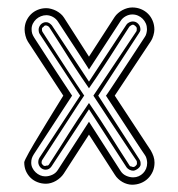

<svg xmlns="http://www.w3.org/2000/svg" viewBox="-20 -531 485 522"><path d="M390.1 -121.8Q394.5 -114 397.3 -106Q400.1 -97.9 400.1 -88.9Q400.1 -75.9 395.4 -64.9Q390.6 -54 382.4 -45.9Q374.3 -37.8 363 -33.3Q351.8 -28.8 339.1 -28.8Q332.5 -28.8 325.7 -30.8Q318.8 -32.7 312.7 -36.3Q306.6 -39.8 301.3 -44.8Q295.9 -49.8 292.2 -55.9L221.9 -165L153.1 -58.6Q149.4 -53 143.9 -48Q138.4 -43 132.1 -39.3Q125.7 -35.6 118.8 -33.6Q111.8 -31.5 105 -31.5Q92.5 -31.5 81.8 -35.8Q71 -40 63.1 -47.7Q55.2 -55.4 50.5 -66Q45.9 -76.7 45.9 -89.6Q45.9 -91.8 49.4 -98.9Q53 -106 58.8 -116.7Q64.7 -127.4 72.6 -140.7Q80.6 -154.1 89.4 -168.6Q98.1 -183.1 107.2 -198Q116.2 -212.9 124.6 -226.4Q133.1 -240 140.1 -251.6Q147.2 -263.2 152.1 -271L55.9 -417.7Q51.5 -424.6 49.2 -434Q46.9 -443.4 46.9 -450.7Q46.9 -463.1 51.5 -473.8Q56.2 -484.4 64.1 -492.2Q72 -500 82.8 -504.4Q93.5 -508.8 106 -508.8Q112.3 -508.8 119.4 -506.8Q126.5 -504.9 133.1 -501.5Q139.6 -498 145.1 -493.3Q150.6 -488.5 154.1 -482.9L221.9 -377L291.7 -484.9Q295.4 -490.5 300.9 -495.2Q306.4 -500 312.7 -503.4Q319.1 -506.8 326 -508.8Q333 -510.7 339.8 -510.7Q352.5 -510.7 363.5 -506.1Q374.5 -501.5 382.6 -493.4Q390.6 -485.4 395.1 -474.4Q399.7 -463.4 399.7 -450.7Q399.7 -443.8 397.1 -434.8Q394.5 -425.8 390.6 -419.7L292 -271ZM72 -111.6Q68.1 -105.5 66.5 -100.3Q64.9 -95.2 64.9 -88.4Q64.9 -81.1 68.2 -74.3Q71.5 -67.6 76.9 -62.5Q82.3 -57.4 89.1 -54.4Q95.9 -51.5 103 -51.5Q112.8 -51.5 122.2 -55.8Q131.6 -60.1 137 -68.6L221.9 -200L308.1 -65.9Q313.5 -57.4 323 -53.1Q332.5 -48.8 342.3 -48.8Q350.1 -48.8 357.1 -51.9Q364 -54.9 369.1 -60.2Q374.3 -65.4 377.2 -72.5Q380.1 -79.6 380.1 -87.9Q380.1 -92.3 378.7 -98.6Q377.2 -105 374.3 -108.9Q370.4 -114.3 362.4 -126.5Q354.5 -138.7 344.2 -154.3Q334 -169.9 322.5 -187.5Q311 -205.1 300.5 -221.2Q290 -237.3 281.4 -250.5Q272.7 -263.7 268.1 -270.8Q268.8 -271.7 271 -274.8Q273.2 -277.8 277.7 -284.7Q282.2 -291.5 289.8 -302.9Q297.4 -314.2 308.8 -331.7Q320.3 -349.1 336.3 -373.4Q352.3 -397.7 373.8 -430.7Q376.7 -434.6 378.2 -440.9Q379.6 -447.3 379.6 -451.7Q379.6 -460 376.5 -467.2Q373.3 -474.4 367.9 -479.9Q362.5 -485.4 355.3 -488.5Q348.1 -491.7 339.8 -491.7Q330.6 -491.7 321.8 -486.9Q313 -482.2 307.6 -473.6L221.9 -342Q221.7 -342 221.7 -342.3Q221.7 -342.5 220.7 -344.2Q219.7 -345.9 216.7 -350.7Q213.6 -355.5 208.1 -364.1Q202.6 -372.8 193.2 -387.1Q183.8 -401.4 170.3 -422.1Q156.7 -442.9 137.9 -471.7Q132.6 -480.2 123.8 -485Q115 -489.7 106 -489.7Q98.4 -489.7 91.2 -486.8Q84 -483.9 78.4 -478.8Q72.8 -473.6 69.3 -466.7Q65.9 -459.7 65.9 -451.9Q65.9 -445.1 67.5 -439.9Q69.1 -434.8 73 -428.7Q93.3 -397.2 108.6 -373.7Q124 -350.1 135.1 -333Q146.2 -315.9 153.8 -304.6Q161.4 -293.2 166 -286.1Q170.7 -279.1 172.9 -275.6Q175 -272.2 176 -271ZM247.1 -271 358.2 -98.9Q359.6 -96.7 360.5 -95Q361.3 -93.3 361.7 -91.7Q362.1 -90.1 362.2 -88.3Q362.3 -86.4 362.3 -83.7Q362.3 -80.8 360.1 -77.8Q357.9 -74.7 354.9 -72.4Q351.8 -70.1 348.3 -68.5Q344.7 -66.9 342.3 -66.9Q336.9 -66.9 332 -69.5Q327.1 -72 324.2 -75.9L221.9 -233.9L120.1 -78.6Q114 -69.6 104 -69.6Q99.9 -69.6 96.2 -71.3Q92.5 -73 89.8 -75.9Q87.2 -78.9 85.6 -82.6Q84 -86.4 84 -90.6Q84 -96.7 86.9 -101.6L198 -271L87.9 -438.7Q85 -443.4 85 -449.7Q85 -453.9 86.5 -457.6Q88.1 -461.4 90.8 -464.4Q93.5 -467.3 97.2 -469Q100.8 -470.7 105 -470.7Q110.4 -470.7 114.1 -468.1Q117.9 -465.6 121.1 -461.9L221.9 -309.1L323.7 -463.9Q325.9 -467.5 331.1 -470.1Q336.2 -472.7 340.8 -472.7Q349.9 -472.7 355.8 -466.2Q361.8 -459.7 361.8 -450.7Q361.8 -447.8 360.5 -445.4Q359.1 -443.1 357.7 -440.7ZM209 -271Q208.7 -271 207.5 -269.2Q206.3 -267.3 202.4 -261.5Q198.5 -255.6 191 -244.3Q183.6 -232.9 171 -213.5Q158.4 -194.1 139.8 -165.5Q121.1 -137 95 -96.4Q93.5 -94.2 93.3 -92Q93 -89.8 93 -87.4Q94.5 -84.5 96.8 -82Q99.1 -79.6 103 -79.6L105 -80.6Q107.2 -80.6 109.4 -80.9Q111.6 -81.3 113 -83.5Q129.2 -108.2 141.8 -128.3Q154.5 -148.4 166.7 -167.6Q179 -186.8 192 -206.7Q205.1 -226.6 221.9 -251Q238.8 -226.6 252.1 -206.2Q265.4 -185.8 277.8 -166.3Q290.3 -146.7 303.2 -126.1Q316.2 -105.5 332.3 -80.8Q333 -79.3 335.3 -78.6Q337.6 -77.9 339.1 -77.9Q340.1 -77.1 340.8 -77Q341.6 -76.9 342.3 -76.9Q345.2 -76.9 348 -79.3Q350.8 -81.8 352.3 -84.7Q352.3 -86.4 352.2 -89.7Q352.1 -93 351.3 -93.8Q344.2 -104.2 335 -118.2Q325.7 -132.1 312.1 -152.6Q298.6 -173.1 279.5 -201.8Q260.5 -230.5 233.9 -271L350.8 -445.8Q351.6 -446.5 351.7 -449.8Q351.8 -453.1 351.8 -454.8Q351.8 -455.8 350.7 -457.4Q349.6 -459 347.9 -460.4Q346.2 -461.9 344.5 -462.9Q342.8 -463.9 341.8 -463.9Q339.4 -463.9 336.3 -462Q333.3 -460.2 331.8 -458.7Q321 -442.1 311.9 -427.9Q302.7 -413.6 294.3 -400.4Q285.9 -387.2 277.7 -374.5Q269.5 -361.8 260.9 -348.8Q252.2 -335.7 242.7 -321.4Q233.2 -307.1 221.9 -291Q210.7 -307.1 201.3 -321.2Q191.9 -335.2 183.5 -348.1Q175 -361.1 167.2 -373.5Q159.4 -386 151.1 -398.9Q142.8 -411.9 133.8 -426Q124.8 -440.2 114 -456.8Q112.5 -459 109.7 -460.4Q106.9 -461.9 104 -461.9Q102.5 -461.9 101.1 -461.1Q99.6 -460.2 98.9 -458.7Q97.4 -458 95.7 -456.2Q94 -454.3 94 -452.9Q94 -450.4 94.2 -448.2Q94.5 -446 95.9 -443.8Q107.2 -426.5 116.7 -411.7Q126.2 -397 135 -383.4Q143.8 -369.9 152.1 -357.1Q160.4 -344.2 169.2 -330.8Q178 -317.4 187.7 -302.7Q197.5 -288.1 209 -271ZM268.1 -271V-270.8Q267.1 -269.5 267.7 -270.5Q268.3 -271.5 268.1 -271Z"/></svg>

Font: TafelwerkOT
Style: Regular
Weight: 400
Designer: Peter Wiegel
Foundry: Peter Wiegel, based on an original design named Oxford by Christine Lord, 1969
Version: Version 1.000